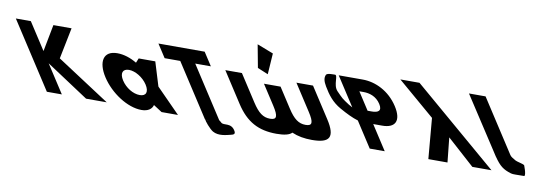

<svg xmlns="http://www.w3.org/2000/svg" viewBox="-464 -1382 5787 2016"><g transform="rotate(10 2429.0 -374.5)"><path d="M695.1 -0.9 129.8 -369.8 196.7 -702.1H2.9L-52.1 -415.7L-237.7 -702.1H-397.5L56.8 -0.9H216.6L23.9 -298.4L475 -0.9Z M637.2 -256C734.3 -106 917.7 15 1067.7 15C1137.7 15 1177.6 -16 1188.4 -58H1190.4L1280 0H1455L1200.9 -258L1122.7 -513H945.7L925.5 -464C856.9 -505 785 -528 716 -528C566 -528 540 -406 637.2 -256ZM825.2 -256C779.2 -327 799.8 -377 866.8 -377C932.8 -377 1018.2 -327 1064.2 -256C1109.5 -186 1091.9 -136 1022.9 -136C950.9 -136 870.5 -186 825.2 -256Z M1213.4 -562.9H1380L1743.4 -1.9L1747.4 -1.8C1746.5 9.2 1811.1 87 1847.5 108C1911 144.6 1993.6 119 2039.5 108C2065.6 102 2085.6 93.7 2068.3 63C2020.9 -21 1946.3 28.7 1916.5 0C1906.9 -9.2 1898.5 -16 1890.9 -20.9L1539.8 -562.9H1706.4L1615.6 -703.1H1122.6ZM1783.2 -1.1C1775.4 -0.1 1766.8 -0.1 1756.9 -1.6Z M2195.8 -632 2309.1 -585 2324 -808.9 2150.1 -876.1ZM2039.8 -550H1862.8L2072.6 -226C2184 -54 2314.7 15 2506.7 15C2589.2 15 2643.8 2.3 2670.5 -25.9C2733.2 1.6 2803.6 14 2885.1 14C3077.1 14 3118.4 -55 3007 -227L2797.8 -550H2620.8L2802.1 -270C2867.5 -169 2865.8 -130 2791.8 -130C2717.8 -130 2665.5 -169 2600.1 -270L2464.1 -480H2287.1L2423.8 -269C2489.2 -168 2487.4 -129 2413.4 -129C2339.4 -129 2287.2 -168 2221.8 -269Z M3062.6 -535C3003.7 -595 3044.1 -711.5 2999.8 -703C2993.6 -701.8 2921.2 -707 2911.1 -684C2896.1 -650 2904.8 -615 2934.8 -564C2982.6 -484 3032.3 -415 3126.7 -362C3198.5 -321.4 3264.3 -289.4 3324.8 -271L3499.1 -1.9H3658.9L3490.5 -262H3586.5C3723.4 -262 3773.9 -342.7 3680.3 -487.2C3586.2 -632.6 3437.6 -703.1 3300.8 -703.1H3044.9L3243.7 -396.2C3228 -404.1 3214 -411.7 3202.7 -419C3123.7 -470 3126.4 -469.9 3062.6 -535ZM3407.9 -389.5 3287.3 -575.6H3332.4C3395.3 -575.6 3468.5 -554.4 3515.3 -482.1C3561.6 -410.7 3515.8 -389.5 3452.9 -389.5Z M4593.5 0 4301.1 -263 4328.5 0H4124.5L4087 -433L3689.8 -773H3893.8L4797.5 0Z M4424.8 -753H4601.8L4965.8 -191C4977.6 -173 5000.8 -161.8 5028.5 -145C5043.7 -135.7 5110 -124 5125.3 -113C5125.3 -113 5163.5 -21.3 5148.6 0C5064.5 0 5028.3 4.3 5004.6 -3C4920.2 -28.9 4881.2 -57.6 4819.1 -148L4818.6 -148L4806.6 -166.5C4799.9 -176.7 4793 -187.5 4785.6 -199L4785 -200Z"/></g></svg>

Font: Hussar
Style: BdOpOblSeven
Weight: 700
Foundry: Cannot Into Space Fonts
Version: Version 2.00